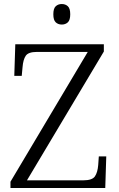

<svg xmlns="http://www.w3.org/2000/svg" viewBox="-20 -934 589 954"><path d="M32 0V-31L416 -676H163Q121 -676 108 -657Q95 -638 92 -600L88 -557H51L56 -714H496V-678L114 -38H394Q438 -38 451.5 -57.5Q465 -77 468 -114L471 -157H508L503 0ZM287 -812Q269 -812 257 -823Q245 -834 245 -863Q245 -892 257 -903Q269 -914 287 -914Q305 -914 317 -903Q329 -892 329 -863Q329 -834 317 -823Q305 -812 287 -812Z"/></svg>

Font: Noto Serif Hentaigana Light
Style: Regular
Weight: 300
Designer: Kazuhiro Yamada
Foundry: nipponia
Version: Version 1.000; ttfautohint (v1.8.4.7-5d5b)